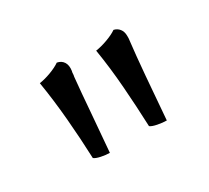

<svg xmlns="http://www.w3.org/2000/svg" viewBox="-63 -811 470 431"><g transform="rotate(-30 171.5 -596.0)"><path d="M116 -714Q127 -712 132.5 -703.5Q138 -695 136 -681Q135 -678 135 -674.5Q135 -671 134 -667Q130 -627 126.5 -581Q123 -535 118 -479Q108 -479 96 -481.5Q84 -484 79 -488Q77 -540 72.5 -592Q68 -644 60 -693Q74 -695 90 -701Q106 -707 116 -714ZM263 -714Q272 -712 277.5 -705Q283 -698 283 -687Q283 -686 283 -684.5Q283 -683 283 -681Q278 -638 274 -590Q270 -542 265 -478Q255 -478 242 -480.5Q229 -483 224 -487Q222 -539 218 -591.5Q214 -644 206 -693Q220 -695 236.5 -701Q253 -707 263 -714Z"/></g></svg>

Font: Vollkorn
Style: Regular
Weight: 400
Designer: Friedrich Althausen
Foundry: Friedrich Althausen
Version: Version 5.001